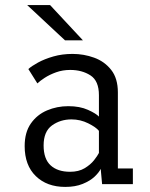

<svg xmlns="http://www.w3.org/2000/svg" viewBox="-20 -724 590 755"><path d="M236.5 11Q164.5 11 120.8 -31.5Q77 -74 77 -149.5Q77 -203.5 101.2 -238.2Q125.5 -273 164.8 -289.8Q204 -306.5 248.5 -306.5Q294 -306.5 326 -292Q358 -277.5 369 -265.5V-350Q369 -406 335.8 -427.5Q302.5 -449 256 -449Q226.5 -449 200.8 -439.8Q175 -430.5 155.8 -418Q136.5 -405.5 127 -396L91.5 -452.5Q104 -464 129.5 -478Q155 -492 189.8 -502Q224.5 -512 265.5 -512Q309.5 -512 350.2 -497.2Q391 -482.5 417.2 -449.2Q443.5 -416 443.5 -360.5V-61.5H502.5V0H381.5L376 -60Q369.5 -46 351.8 -29.2Q334 -12.5 305 -0.8Q276 11 236.5 11ZM255.5 -48.5Q289.5 -48.5 312.8 -62.5Q336 -76.5 349.8 -94Q363.5 -111.5 369 -122.5V-209.5Q358 -223.5 327 -239Q296 -254.5 261 -254.5Q217.5 -254.5 184.5 -230.8Q151.5 -207 151.5 -152Q151.5 -99 179 -73.8Q206.5 -48.5 255.5 -48.5ZM235.5 -565.5 87 -704H177L306 -565.5Z"/></svg>

Font: Trispace SemiCondensed Light
Style: Regular
Weight: 300
Width: 4
Designer: Tyler Finck
Foundry: Etcetera Type Company
Version: Version 1.210; ttfautohint (v1.8.3)